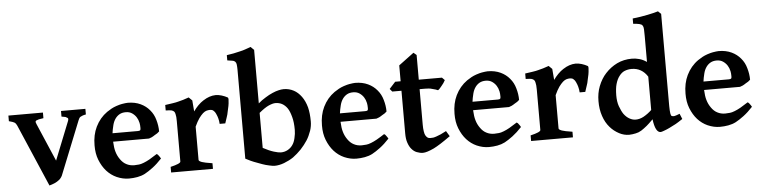

<svg xmlns="http://www.w3.org/2000/svg" viewBox="-46 -986 4882 1230"><g transform="rotate(-5 2395.0 -371.0)"><path d="M501 -418Q487.8 -416 478 -412.1Q470.2 -409.2 464.8 -405.8Q460.9 -403.8 457 -397Q454.1 -392.6 451.2 -384.8L313 -40Q308.1 -30.3 299.8 -21Q292 -13.2 279.1 -5.1Q266.1 2.9 253.9 6.8Q232.9 13.7 229 15.1L57.1 -384.8Q51.3 -398.9 41 -405.8Q34.2 -410.6 5.9 -418V-454.1H228V-418Q201.2 -414.1 198.2 -413.1Q184.1 -409.2 181.2 -407.2Q176.3 -404.3 175.8 -397.9Q175.8 -395 180.2 -384.8L285.2 -140.1L382.8 -384.8Q385.7 -391.6 386 -397.7Q386.2 -403.8 382.8 -405.8Q375 -410.6 370.1 -413.1Q368.2 -414.1 344.2 -418V-454.1H501Z M689 -376Q676.8 -358.9 670.9 -335.9Q663.1 -305.2 660.6 -283.2H823.7Q835 -283.2 838.9 -287.1Q841.8 -290 841.8 -300.8Q841.8 -320.8 838.9 -334Q834 -356 824.7 -370.1Q814.9 -386.2 797.9 -398.2Q780.8 -410.2 756.8 -410.2Q732.9 -410.2 716.8 -401.1Q700.7 -392.1 689 -376ZM959 -269Q952.1 -262.2 945.8 -257.8Q939 -252.9 927.7 -247.1Q926.8 -246.1 919.7 -241.9Q912.6 -237.8 908.7 -235.8Q904.8 -233.9 898.2 -231.9Q891.6 -230 890.6 -229H659.7Q661.6 -188 668.9 -164.1Q676.8 -136.2 693.8 -112.8Q710 -89.8 731 -79.1Q753.4 -66.9 781.7 -66.9Q791.5 -66.9 812 -68.8Q824.2 -69.8 842.8 -77.1Q860.8 -84 880.9 -95.2Q908.7 -111.3 930.7 -126Q934.6 -124 938 -121.1Q941.9 -117.2 945.8 -110.8Q947.8 -107.9 949.2 -106Q950.7 -104 951.7 -102.1Q952.6 -100.1 953.9 -98.1Q955.1 -96.2 956.1 -95.2Q925.3 -62 896 -40Q866.7 -18.1 843.8 -5.9Q821.8 5.4 794.9 10.3Q768.1 15.1 740.7 15.1Q701.7 15.1 662.6 -2Q626.5 -18.1 598.6 -48.8Q571.8 -78.6 554.7 -122.1Q538.6 -163.1 539.1 -215.8Q539.1 -282.7 564 -334Q590.8 -389.2 638.7 -422.9Q649.9 -430.7 668 -440.9Q682.1 -448.7 700.7 -455.1Q724.6 -462.9 736.8 -464.8Q760.7 -468.8 773.9 -469.2Q820.8 -469.2 856.9 -452.1Q891.1 -436 914.1 -408.2Q938 -380.4 947.8 -344.2Q959 -306.2 959 -269Z M1416.5 -446.8Q1419.4 -445.3 1419.9 -435.1Q1419.9 -429.2 1418 -409.2Q1416 -392.1 1411.6 -375Q1409.7 -369.1 1407.7 -357.2Q1405.8 -345.2 1403.8 -338.9Q1401.9 -332 1398.2 -321Q1394.5 -310.1 1393.6 -307.1Q1387.7 -287.1 1385.7 -283.2H1349.6Q1348.6 -302.2 1343.8 -319.8Q1340.8 -332 1332.5 -350.1Q1327.6 -362.3 1316.9 -371.1Q1309.1 -377.9 1295.9 -377.9Q1286.1 -377.9 1273.9 -375Q1262.7 -372.1 1249.5 -360.8Q1236.3 -348.6 1223.6 -331.1Q1209.5 -311 1194.8 -278.8V-64.9Q1194.8 -57.1 1214.8 -49.8Q1231 -43.9 1281.7 -36.1V0H1012.7V-36.1Q1077.6 -51.3 1077.6 -64.9V-324.2Q1077.6 -344.2 1076.7 -351.1Q1075.2 -361.8 1073.7 -369.1Q1072.8 -374 1070.8 -379.9Q1069.8 -381.8 1068.4 -383.3Q1066.9 -384.8 1066.9 -386.2Q1062 -391.1 1059.6 -392.1Q1053.7 -395 1049.8 -396Q1042 -397.9 1035.6 -397.9Q1021.5 -397.9 1012.7 -398.9V-434.1Q1022.5 -436 1039.6 -438Q1056.6 -439.9 1059.6 -440.9Q1085.4 -444.8 1096.7 -448.2L1129.9 -457Q1144 -460.9 1166.5 -469.2L1188 -448.2L1193.8 -377Q1207.5 -396.5 1223.6 -413.1Q1242.7 -432.1 1258.8 -441.9Q1280.8 -456.1 1298.8 -461.9Q1318.8 -468.8 1339.8 -469.2Q1357.9 -469.2 1378.7 -462.9Q1399.4 -456.5 1416.5 -446.8Z M1825.7 -203.1Q1825.7 -252 1816.4 -286.1Q1806.6 -323.2 1793.5 -342.8Q1779.3 -363.8 1758.8 -375Q1739.7 -384.8 1716.8 -384.8Q1699.7 -384.8 1672.9 -373Q1647.9 -361.8 1610.8 -331.1V-106Q1649.9 -85 1679.7 -75.9Q1709.5 -66.9 1724.6 -66.9Q1748.5 -66.9 1768.6 -77.9Q1788.6 -88.9 1800.8 -106.9Q1813 -124 1818.8 -149.9Q1825.7 -178.2 1825.7 -203.1ZM1932.6 -248Q1932.6 -218.3 1922.9 -189Q1910.6 -153.8 1894.5 -128.9Q1876.5 -101.1 1851.6 -74.2Q1825.7 -47.4 1798.8 -27.8Q1772 -9.8 1738.8 2.9Q1706.5 15.1 1676.8 15.1Q1665.5 15.1 1642.6 9.8Q1618.7 4.9 1597.7 -2.9L1546.4 -22Q1532.2 -26.9 1493.7 -46.9V-618.2Q1493.7 -637.2 1491.7 -652.8Q1490.7 -664.1 1483.6 -671.1Q1476.6 -678.2 1465.8 -679.2Q1460.9 -680.2 1449.2 -681.6Q1437.5 -683.1 1433.6 -684.1V-717.8Q1443.4 -719.7 1455.1 -721.4Q1466.8 -723.1 1477.5 -725.1L1516.6 -733.9Q1539.6 -738.8 1553.7 -744.1Q1577.6 -752 1589.8 -756.8L1594.7 -752L1601.6 -745.1Q1602.5 -744.1 1605.5 -741Q1608.4 -737.8 1610.8 -736.8V-392.1Q1630.9 -410.2 1658.7 -426.8Q1680.7 -440.9 1704.6 -451.2Q1726.6 -460.9 1744.6 -464.8Q1760.7 -468.8 1776.9 -469.2Q1812 -469.2 1841.8 -453.1Q1868.7 -439 1890.6 -409.2Q1911.6 -380.4 1922.9 -338.9Q1932.6 -299.8 1932.6 -248Z M2151.4 -376Q2139.2 -358.9 2133.3 -335.9Q2125.5 -305.2 2123 -283.2H2286.1Q2297.4 -283.2 2301.3 -287.1Q2304.2 -290 2304.2 -300.8Q2304.2 -320.8 2301.3 -334Q2296.4 -356 2287.1 -370.1Q2277.3 -386.2 2260.3 -398.2Q2243.2 -410.2 2219.2 -410.2Q2195.3 -410.2 2179.2 -401.1Q2163.1 -392.1 2151.4 -376ZM2421.4 -269Q2414.6 -262.2 2408.2 -257.8Q2401.4 -252.9 2390.1 -247.1Q2389.2 -246.1 2382.1 -241.9Q2375 -237.8 2371.1 -235.8Q2367.2 -233.9 2360.6 -231.9Q2354 -230 2353 -229H2122.1Q2124 -188 2131.3 -164.1Q2139.2 -136.2 2156.2 -112.8Q2172.4 -89.8 2193.4 -79.1Q2215.8 -66.9 2244.1 -66.9Q2253.9 -66.9 2274.4 -68.8Q2286.6 -69.8 2305.2 -77.1Q2323.2 -84 2343.3 -95.2Q2371.1 -111.3 2393.1 -126Q2397 -124 2400.4 -121.1Q2404.3 -117.2 2408.2 -110.8Q2410.2 -107.9 2411.6 -106Q2413.1 -104 2414.1 -102.1Q2415 -100.1 2416.3 -98.1Q2417.5 -96.2 2418.5 -95.2Q2387.7 -62 2358.4 -40Q2329.1 -18.1 2306.2 -5.9Q2284.2 5.4 2257.3 10.3Q2230.5 15.1 2203.1 15.1Q2164.1 15.1 2125 -2Q2088.9 -18.1 2061 -48.8Q2034.2 -78.6 2017.1 -122.1Q2001 -163.1 2001.5 -215.8Q2001.5 -282.7 2026.4 -334Q2053.2 -389.2 2101.1 -422.9Q2112.3 -430.7 2130.4 -440.9Q2144.5 -448.7 2163.1 -455.1Q2187 -462.9 2199.2 -464.8Q2223.1 -468.8 2236.3 -469.2Q2283.2 -469.2 2319.3 -452.1Q2353.5 -436 2376.5 -408.2Q2400.4 -380.4 2410.2 -344.2Q2421.4 -306.2 2421.4 -269Z M2811 -76.2Q2740.2 -25.4 2702.1 -6.8Q2655.3 15.1 2631.3 15.1Q2612.3 15.1 2591.3 6.8Q2573.2 0 2558.1 -18.1Q2544.9 -33.2 2536.1 -60.1Q2528.3 -83 2528.3 -119.1V-393.1H2469.2L2454.1 -411.1L2493.2 -454.1H2528.3V-556.2L2626 -628.9L2645 -612.8V-454.1H2793.9L2811 -437Q2808.1 -431.2 2800.3 -418.9L2787.1 -401.9L2773.9 -386.2Q2771 -382.3 2762.2 -376Q2756.3 -378.9 2747.1 -381.8Q2744.1 -382.8 2737.1 -384.5Q2730 -386.2 2727.1 -387.2Q2714.8 -391.1 2703.1 -392.1Q2695.3 -393.1 2678.2 -393.1H2645V-165Q2645 -140.1 2647.9 -122.1Q2650.9 -102.1 2656.2 -94.2Q2662.1 -84.5 2669.9 -79.1Q2676.8 -75.2 2686 -75.2Q2699.2 -75.2 2705.1 -76.2Q2713.9 -77.6 2726.1 -82Q2750 -90.8 2753.9 -92.8L2790 -110.8Z M3003.9 -376Q2991.7 -358.9 2985.8 -335.9Q2978 -305.2 2975.6 -283.2H3138.7Q3149.9 -283.2 3153.8 -287.1Q3156.7 -290 3156.7 -300.8Q3156.7 -320.8 3153.8 -334Q3148.9 -356 3139.6 -370.1Q3129.9 -386.2 3112.8 -398.2Q3095.7 -410.2 3071.8 -410.2Q3047.9 -410.2 3031.7 -401.1Q3015.6 -392.1 3003.9 -376ZM3273.9 -269Q3267.1 -262.2 3260.7 -257.8Q3253.9 -252.9 3242.7 -247.1Q3241.7 -246.1 3234.6 -241.9Q3227.5 -237.8 3223.6 -235.8Q3219.7 -233.9 3213.1 -231.9Q3206.5 -230 3205.6 -229H2974.6Q2976.6 -188 2983.9 -164.1Q2991.7 -136.2 3008.8 -112.8Q3024.9 -89.8 3045.9 -79.1Q3068.4 -66.9 3096.7 -66.9Q3106.4 -66.9 3127 -68.8Q3139.2 -69.8 3157.7 -77.1Q3175.8 -84 3195.8 -95.2Q3223.6 -111.3 3245.6 -126Q3249.5 -124 3252.9 -121.1Q3256.8 -117.2 3260.7 -110.8Q3262.7 -107.9 3264.2 -106Q3265.6 -104 3266.6 -102.1Q3267.6 -100.1 3268.8 -98.1Q3270 -96.2 3271 -95.2Q3240.2 -62 3210.9 -40Q3181.6 -18.1 3158.7 -5.9Q3136.7 5.4 3109.9 10.3Q3083 15.1 3055.7 15.1Q3016.6 15.1 2977.5 -2Q2941.4 -18.1 2913.6 -48.8Q2886.7 -78.6 2869.6 -122.1Q2853.5 -163.1 2854 -215.8Q2854 -282.7 2878.9 -334Q2905.8 -389.2 2953.6 -422.9Q2964.8 -430.7 2982.9 -440.9Q2997.1 -448.7 3015.6 -455.1Q3039.6 -462.9 3051.8 -464.8Q3075.7 -468.8 3088.9 -469.2Q3135.7 -469.2 3171.9 -452.1Q3206.1 -436 3229 -408.2Q3252.9 -380.4 3262.7 -344.2Q3273.9 -306.2 3273.9 -269Z M3731.4 -446.8Q3734.4 -445.3 3734.9 -435.1Q3734.9 -429.2 3732.9 -409.2Q3731 -392.1 3726.6 -375Q3724.6 -369.1 3722.7 -357.2Q3720.7 -345.2 3718.8 -338.9Q3716.8 -332 3713.1 -321Q3709.5 -310.1 3708.5 -307.1Q3702.6 -287.1 3700.7 -283.2H3664.6Q3663.6 -302.2 3658.7 -319.8Q3655.8 -332 3647.5 -350.1Q3642.6 -362.3 3631.8 -371.1Q3624 -377.9 3610.8 -377.9Q3601.1 -377.9 3588.9 -375Q3577.6 -372.1 3564.5 -360.8Q3551.3 -348.6 3538.6 -331.1Q3524.4 -311 3509.8 -278.8V-64.9Q3509.8 -57.1 3529.8 -49.8Q3545.9 -43.9 3596.7 -36.1V0H3327.6V-36.1Q3392.6 -51.3 3392.6 -64.9V-324.2Q3392.6 -344.2 3391.6 -351.1Q3390.1 -361.8 3388.7 -369.1Q3387.7 -374 3385.7 -379.9Q3384.8 -381.8 3383.3 -383.3Q3381.8 -384.8 3381.8 -386.2Q3377 -391.1 3374.5 -392.1Q3368.7 -395 3364.7 -396Q3356.9 -397.9 3350.6 -397.9Q3336.4 -397.9 3327.6 -398.9V-434.1Q3337.4 -436 3354.5 -438Q3371.6 -439.9 3374.5 -440.9Q3400.4 -444.8 3411.6 -448.2L3444.8 -457Q3459 -460.9 3481.4 -469.2L3502.9 -448.2L3508.8 -377Q3522.5 -396.5 3538.6 -413.1Q3557.6 -432.1 3573.7 -441.9Q3595.7 -456.1 3613.8 -461.9Q3633.8 -468.8 3654.8 -469.2Q3672.9 -469.2 3693.6 -462.9Q3714.4 -456.5 3731.4 -446.8Z M4304.7 -56.2Q4274.9 -36.1 4259.8 -27.8Q4230 -11.7 4216.8 -5.9Q4200.7 2 4181.6 8.8Q4166.5 14.6 4159.7 15.1Q4125.5 15.1 4114.7 -70.8Q4086.9 -43 4073.7 -32.2Q4052.7 -15.1 4036.6 -4.9Q4018.6 6.3 3999.5 9.8Q3977.5 14.6 3957.5 15.1Q3924.3 15.1 3893.6 -1Q3859.4 -19 3835.4 -46.9Q3808.6 -77.6 3794.4 -120.1Q3779.3 -164.1 3779.8 -216.8Q3779.8 -267.6 3796.4 -311Q3815.4 -359.9 3845.7 -392.1Q3877.9 -427.2 3920.4 -448.2Q3963.9 -469.2 4016.6 -469.2Q4039.6 -469.2 4062.5 -462.9Q4086.4 -457 4111.3 -439.9V-606.9Q4111.3 -616.7 4110.8 -630.9Q4110.4 -645 4110.4 -649.9Q4110.4 -664.1 4103.5 -674.8Q4098.6 -682.6 4083.5 -686Q4066.4 -689.9 4044.4 -690.9V-725.1Q4097.7 -731 4141.6 -740.2Q4189.5 -750 4209.5 -756.8L4228.5 -738.8V-146Q4228.5 -140.1 4229 -130.6Q4229.5 -121.1 4229.5 -117.2Q4229.5 -108.4 4231.4 -98.1Q4232.4 -93.3 4234.4 -86.9Q4235.4 -83 4239.5 -81.1Q4243.7 -79.1 4246.6 -79.1H4255.4Q4257.3 -79.1 4269.5 -83Q4281.7 -86.9 4290.5 -90.8ZM4111.3 -130.9V-345.2Q4093.3 -374 4067.4 -388.9Q4041.5 -403.8 4008.8 -403.8Q3984.9 -403.8 3963.4 -395Q3944.3 -387.2 3928.7 -366.2Q3913.6 -347.2 3904.8 -315.9Q3897 -289.1 3896.5 -243.2Q3896.5 -203.1 3906.7 -173.8Q3918.9 -140.6 3931.6 -122.1Q3947.8 -100.1 3967.8 -89.1Q3987.8 -78.1 4007.3 -78.1Q4033.2 -78.1 4058.6 -91.8Q4087.4 -107.9 4111.3 -130.9Z M4489.3 -376Q4477.1 -358.9 4471.2 -335.9Q4463.4 -305.2 4460.9 -283.2H4624Q4635.3 -283.2 4639.2 -287.1Q4642.1 -290 4642.1 -300.8Q4642.1 -320.8 4639.2 -334Q4634.3 -356 4625 -370.1Q4615.2 -386.2 4598.1 -398.2Q4581.1 -410.2 4557.1 -410.2Q4533.2 -410.2 4517.1 -401.1Q4501 -392.1 4489.3 -376ZM4759.3 -269Q4752.4 -262.2 4746.1 -257.8Q4739.3 -252.9 4728 -247.1Q4727.1 -246.1 4720 -241.9Q4712.9 -237.8 4709 -235.8Q4705.1 -233.9 4698.5 -231.9Q4691.9 -230 4690.9 -229H4460Q4461.9 -188 4469.2 -164.1Q4477.1 -136.2 4494.1 -112.8Q4510.3 -89.8 4531.2 -79.1Q4553.7 -66.9 4582 -66.9Q4591.8 -66.9 4612.3 -68.8Q4624.5 -69.8 4643.1 -77.1Q4661.1 -84 4681.2 -95.2Q4709 -111.3 4731 -126Q4734.9 -124 4738.3 -121.1Q4742.2 -117.2 4746.1 -110.8Q4748 -107.9 4749.5 -106Q4751 -104 4752 -102.1Q4752.9 -100.1 4754.2 -98.1Q4755.4 -96.2 4756.3 -95.2Q4725.6 -62 4696.3 -40Q4667 -18.1 4644 -5.9Q4622.1 5.4 4595.2 10.3Q4568.4 15.1 4541 15.1Q4502 15.1 4462.9 -2Q4426.8 -18.1 4398.9 -48.8Q4372.1 -78.6 4355 -122.1Q4338.9 -163.1 4339.4 -215.8Q4339.4 -282.7 4364.3 -334Q4391.1 -389.2 4439 -422.9Q4450.2 -430.7 4468.3 -440.9Q4482.4 -448.7 4501 -455.1Q4524.9 -462.9 4537.1 -464.8Q4561 -468.8 4574.2 -469.2Q4621.1 -469.2 4657.2 -452.1Q4691.4 -436 4714.4 -408.2Q4738.3 -380.4 4748 -344.2Q4759.3 -306.2 4759.3 -269Z"/></g></svg>

Font: Gentium Basic
Style: Bold
Weight: 700
Designer: J. Victor Gaultney and Annie Olsen
Foundry: SIL International
Version: Version 1.100